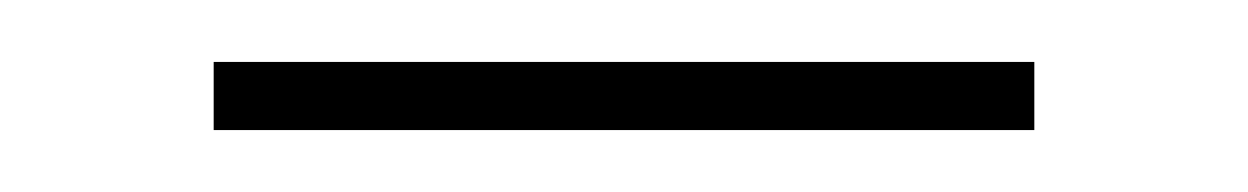

<svg xmlns="http://www.w3.org/2000/svg" viewBox="-20 -570 403 62"><path d="M49 -528V-550H314V-528Z"/></svg>

Font: Ysabeau Office Thin
Style: Regular
Weight: 250
Designer: Christian Thalmann (Catharsis Fonts)
Version: Version 2.001;gftools[0.9.30]; featfreeze: tnum,lnum,ss02